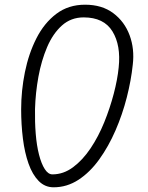

<svg xmlns="http://www.w3.org/2000/svg" viewBox="-20 -792 630 817"><path d="M208 5Q171 5 144.5 -22Q118 -49 101.5 -95.5Q85 -142 77.5 -202Q70 -262 70 -327Q70 -406 86 -485Q102 -564 135 -629Q168 -694 219.5 -733Q271 -772 342 -772Q414 -772 462 -736Q510 -700 531.5 -642Q553 -584 545 -517Q538 -450 519.5 -377.5Q501 -305 471.5 -237Q442 -169 402.5 -114Q363 -59 314 -27Q265 5 208 5ZM203 -50Q250 -50 291 -80.5Q332 -111 365.5 -161Q399 -211 423.5 -271.5Q448 -332 464 -393Q480 -454 485 -505Q495 -599 458.5 -658.5Q422 -718 336 -718Q282 -718 243.5 -683.5Q205 -649 180.5 -591.5Q156 -534 143.5 -465.5Q131 -397 129 -328Q128 -273 132 -223Q136 -173 146 -134Q156 -95 170.5 -72.5Q185 -50 203 -50Z"/></svg>

Font: Edu NSW ACT Foundation
Style: Regular
Weight: 400
Designer: Tina and Corey Anderson
Foundry: Google for Education
Version: Version 1.003